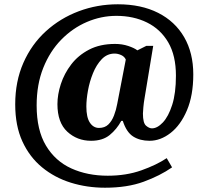

<svg xmlns="http://www.w3.org/2000/svg" viewBox="-20 -734 961 896"><path d="M470 142Q386 142 310.5 118.5Q235 95 176.5 47Q118 -1 84.5 -74Q51 -147 51 -247Q51 -354 89 -440.5Q127 -527 194 -588Q261 -649 347.5 -681.5Q434 -714 530 -714Q639 -714 718 -674Q797 -634 839.5 -560.5Q882 -487 882 -387Q882 -289 852.5 -219.5Q823 -150 776 -113.5Q729 -77 678 -77Q633 -77 601.5 -97Q570 -117 553 -170H546Q525 -131 492 -104Q459 -77 405 -77Q340 -77 294 -119.5Q248 -162 248 -248Q248 -293 264 -342Q280 -391 312.5 -433.5Q345 -476 396 -502.5Q447 -529 517 -529Q550 -529 578.5 -519.5Q607 -510 621 -499L663 -520H695L654 -272Q651 -255 649 -233.5Q647 -212 647 -204Q647 -160 661.5 -147.5Q676 -135 689 -135Q714 -135 740 -162.5Q766 -190 783.5 -244.5Q801 -299 801 -381Q801 -475 765 -536.5Q729 -598 666 -629Q603 -660 523 -660Q452 -660 385.5 -631.5Q319 -603 266 -549Q213 -495 182 -417.5Q151 -340 151 -242Q151 -127 194.5 -54.5Q238 18 313 52Q388 86 483 86Q569 86 639.5 61Q710 36 758 4L783 47Q727 86 650.5 114Q574 142 470 142ZM442 -137Q469 -137 485.5 -153Q502 -169 512 -195Q522 -221 527 -249L567 -456Q561 -470 545.5 -477Q530 -484 515 -484Q480 -484 455 -458Q430 -432 414 -392.5Q398 -353 390.5 -311.5Q383 -270 383 -237Q383 -186 399.5 -161.5Q416 -137 442 -137Z"/></svg>

Font: Noto Serif Tamil ExtraBold
Style: Regular
Weight: 800
Designer: Indian Type Foundry, Tom Grace, and the Monotype Design Team
Foundry: Monotype Imaging Inc.
Version: Version 2.004; ttfautohint (v1.8.4.7-5d5b)